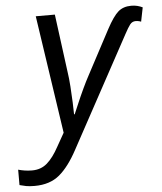

<svg xmlns="http://www.w3.org/2000/svg" viewBox="-149 -594 744 882"><g transform="rotate(-5 223.5 -153.0)"><path d="M-25 240Q-49 240 -64.5 237Q-80 234 -94 230V159Q-80 163 -64 165.5Q-48 168 -30 168Q11 168 39.5 143Q68 118 94 70L129 8L48 -536H136L171 -271Q176 -239 178.5 -200.5Q181 -162 182.5 -127.5Q184 -93 184 -72H187Q194 -88 207.5 -120Q221 -152 237 -186Q253 -220 265 -242L375 -449Q405 -505 428.5 -525.5Q452 -546 489 -546Q505 -546 518 -542.5Q531 -539 541 -534L528 -469Q524 -471 517 -472.5Q510 -474 503 -474Q487 -474 477 -461Q467 -448 452 -420L175 90Q135 165 90.5 202.5Q46 240 -25 240Z"/></g></svg>

Font: Manna Sans
Style: Italic
Weight: 400
Italic angle: -12°
Designer: Monotype Design Team
Foundry: Monotype Imaging Inc.
Version: Version 2.001.1; ttfautohint (v1.8.2)